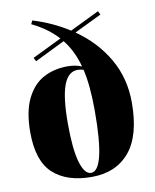

<svg xmlns="http://www.w3.org/2000/svg" viewBox="-88 -849 751 932"><g transform="rotate(-10 287.5 -383.0)"><path d="M542.5 -306.2Q542.5 -143.6 475.6 -63.7Q408.7 16.1 288.6 16.1Q166 16.1 98.9 -45.7Q31.7 -107.4 31.7 -248.5Q31.7 -351.1 63.2 -414.6Q94.7 -478 147 -505.6Q199.2 -533.2 264.6 -533.2Q305.2 -533.2 335 -520Q313.5 -600.1 268.1 -656.7L119.6 -584L110.4 -602.1L254.9 -672.4Q204.6 -728 127.4 -765.1L135.7 -782.2Q232.9 -752.4 313 -700.7L457.5 -771L466.3 -752.9L332 -688Q430.7 -619.6 486.6 -522.7Q542.5 -425.8 542.5 -306.2ZM358.4 -297.9Q358.4 -421.9 339.4 -502.9Q325.2 -507.8 310.5 -507.8Q263.7 -507.8 241.2 -447.3Q218.8 -386.7 218.8 -259.8Q218.8 -131.3 237.8 -67.6Q256.8 -3.9 288.6 -3.9Q358.4 -3.9 358.4 -297.9Z"/></g></svg>

Font: TypoPRO Playfair Display
Style: Regular
Weight: 900
Designer: Claus Eggers Sørensen
Foundry: Claus Eggers Sørensen
Version: Version 1.004;PS 001.004;hotconv 1.0.70;makeotf.lib2.5.58329